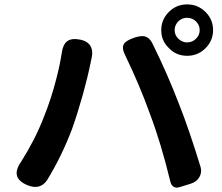

<svg xmlns="http://www.w3.org/2000/svg" viewBox="-20 -848 1010 874"><path d="M105 -5Q25 -38 75 -110Q139 -211 178 -311Q215 -403 237 -492Q252 -549 261 -606Q266 -645 285.5 -660Q305 -675 343 -668Q416 -654 395 -574Q393 -568 392 -559L391 -556Q380 -500 357 -417Q331 -325 308 -261Q261 -137 195 -29Q163 19 105 -5ZM756 -19Q713 -197 662 -331Q615 -462 550 -596Q533 -629 544 -648Q554 -664 593 -677Q624 -687 641 -682Q661 -676 674 -650Q744 -508 795 -374Q839 -264 893 -88Q900 -64 888 -42.5Q876 -21 849 -12L836 -8L797 4Q782 9 771 2.5Q760 -4 756 -19ZM832 -594Q782 -594 749 -629Q714 -662 714 -710.5Q714 -759 748.5 -793.5Q783 -828 832 -828Q881 -828 915.5 -793.5Q950 -759 950 -711Q950 -663 915.5 -628.5Q881 -594 832 -594ZM832 -655Q855 -655 872 -671.5Q889 -688 889 -711Q889 -734 872 -750.5Q855 -767 832 -767Q808 -767 792 -751Q775 -734 775 -711Q775 -688 792 -671.5Q809 -655 832 -655Z"/></svg>

Font: GenSenRounded JP B
Style: Regular
Weight: 700
Version: Version 1.501;PS 1;hotconv 16.6.51;makeotf.lib2.5.65220